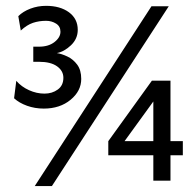

<svg xmlns="http://www.w3.org/2000/svg" viewBox="-20 -607 657 645"><path d="M96.7 18.1 488.8 -585.9H546.9L154.3 18.1ZM127 -242.2Q97.2 -242.2 70.8 -251.7Q44.4 -261.2 27.3 -276.9L34.7 -335.4Q52.2 -315.4 77.6 -304Q103 -292.5 129.4 -292.5Q155.3 -292.5 174.1 -306.2Q192.9 -319.8 192.9 -345.7Q192.9 -369.1 171.6 -384.3Q150.4 -399.4 111.3 -399.4H91.8V-450.2H111.3Q143.1 -450.2 163.1 -465.8Q183.1 -481.4 183.1 -500.5Q183.1 -518.6 168.2 -527.8Q153.3 -537.1 134.8 -537.1Q111.3 -537.1 90.8 -530.3Q70.3 -523.4 49.8 -504.4L41.5 -552.7Q57.1 -568.4 82 -577.9Q106.9 -587.4 134.8 -587.4Q182.1 -587.4 211.7 -565.7Q241.2 -543.9 241.2 -506.8Q241.2 -476.6 218.3 -454.8Q195.3 -433.1 170.9 -428.7Q187 -426.3 206.3 -417.2Q225.6 -408.2 239.3 -389.9Q252.9 -371.6 252.9 -341.8Q252.9 -301.3 217 -271.7Q181.2 -242.2 127 -242.2ZM495.1 0V-85.4H343.8V-132.8L490.2 -335.9H552.7V-132.8H594.2V-85.4H552.7V0ZM398.4 -132.8H495.1V-266.1Z"/></svg>

Font: Harmattan SemiBold
Style: Regular
Weight: 600
Designer: George W. Nuss III and SIL International
Foundry: SIL International
Version: Version 4.000